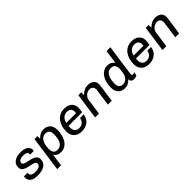

<svg xmlns="http://www.w3.org/2000/svg" viewBox="247 -2049 3559 3559"><g transform="rotate(-45 2026.0 -269.5)"><path d="M212 10Q146.5 10 104.9 -8.4Q63.2 -26.8 43.8 -56.8Q24.2 -86.8 24.2 -121Q24.2 -133.2 25.8 -143.5Q27.2 -153.8 28.8 -160H123.8Q122.5 -153 121.9 -148.1Q121.2 -143.2 121.2 -137.8Q121.2 -113 137.4 -97Q153.5 -81 181.6 -73.9Q209.8 -66.8 243.2 -66.8Q270 -66.8 293.9 -71.9Q317.8 -77 336 -87.1Q354.2 -97.2 365.2 -112.2Q376.2 -127.2 376.2 -147.5Q376.2 -175 354 -188.9Q331.8 -202.8 297 -210.6Q262.2 -218.5 223.2 -226.4Q184.2 -234.2 149.4 -247.4Q114.5 -260.5 92.4 -286.2Q70.2 -312 70.2 -355.2Q70.2 -394.2 86.2 -425.1Q102.2 -456 132.4 -477.2Q162.5 -498.5 204.6 -509.8Q246.8 -521 298.8 -521H310.5Q352.2 -521 386.1 -511.5Q420 -502 443.9 -485.1Q467.8 -468.2 480.6 -446Q493.5 -423.8 493.5 -398.2Q493.5 -387.2 492.1 -378.4Q490.8 -369.5 488.8 -364.5H394.5Q395.5 -368.5 396.1 -373Q396.8 -377.5 396.8 -382.2Q396.8 -398.8 386.2 -412.8Q375.8 -426.8 352.5 -435.5Q329.2 -444.2 290.8 -444.2Q254 -444.2 230.1 -437Q206.2 -429.8 192.6 -418.1Q179 -406.5 173.1 -394.2Q167.2 -382 167.2 -372.2Q167.2 -347.8 189.4 -334.5Q211.5 -321.2 246.4 -313Q281.2 -304.8 320.6 -296.4Q360 -288 394.8 -273.9Q429.5 -259.8 451.8 -234.6Q474 -209.5 474 -167.8Q474 -116.5 453.8 -82.4Q433.5 -48.2 398.6 -28Q363.8 -7.8 320.2 1.1Q276.8 10 230.2 10Z M558.2 181 655.2 -511H732.8L735.2 -441.5Q767.2 -478.8 808.5 -499.9Q849.8 -521 902.8 -521Q978 -521 1027.6 -473.9Q1077.2 -426.8 1077.2 -324Q1077.2 -266 1063.4 -207.1Q1049.5 -148.2 1020.1 -99Q990.8 -49.8 943.8 -19.9Q896.8 10 830.8 10Q777.5 10 744.6 -11.6Q711.8 -33.2 694 -64.2L659.5 181ZM816 -66.8Q859.2 -66.8 890 -85.9Q920.8 -105 939.6 -139.2Q958.5 -173.5 965 -216.8Q969.8 -247 972.5 -272.8Q975.2 -298.5 975.2 -316Q975.2 -374.5 950.4 -408.6Q925.5 -442.8 870.2 -442.8Q831 -442.8 800.9 -423.6Q770.8 -404.5 751.2 -370.9Q731.8 -337.2 723.5 -292.5Q718.2 -259.8 715.2 -234.1Q712.2 -208.5 712.2 -189.8Q712.2 -151.5 722.9 -123.8Q733.5 -96 756.5 -81.4Q779.5 -66.8 816 -66.8Z M1374.2 10Q1314 10 1268 -13.9Q1222 -37.8 1196.4 -83.1Q1170.8 -128.5 1170.8 -194Q1170.8 -259.8 1187.6 -318.6Q1204.5 -377.5 1238.1 -422.9Q1271.8 -468.2 1322.4 -494.6Q1373 -521 1441.2 -521H1451.5Q1505.8 -521 1549.4 -500.2Q1593 -479.5 1618.5 -440Q1644 -400.5 1644 -344.2Q1644 -333.8 1642.5 -316.8Q1641 -299.8 1638.2 -279.4Q1635.5 -259 1631.5 -237.2H1275.5Q1274 -225.8 1273 -213.9Q1272 -202 1272 -193.8Q1272 -135.2 1301.2 -101Q1330.5 -66.8 1388.2 -66.8Q1432 -66.8 1461.2 -84.4Q1490.5 -102 1506.6 -130.4Q1522.8 -158.8 1527.5 -189.8H1624Q1615 -125.2 1581.5 -80.4Q1548 -35.5 1496.8 -12.8Q1445.5 10 1383 10ZM1284.8 -305.8H1539.5Q1542 -319.5 1542.5 -327.4Q1543 -335.2 1543 -342.2Q1543 -391.5 1514.5 -417.9Q1486 -444.2 1437 -444.2Q1382 -444.2 1341 -409.5Q1300 -374.8 1284.8 -305.8Z M1733.5 0 1805.5 -511H1880L1881.5 -435.8Q1905 -462.8 1933.2 -481.9Q1961.5 -501 1994.2 -511Q2027 -521 2061.5 -521Q2130.2 -521 2175.8 -486.6Q2221.2 -452.2 2221.2 -379.2Q2221.2 -373 2220.4 -362Q2219.5 -351 2216.6 -329.2Q2213.8 -307.5 2208 -267Q2202.2 -226.5 2193.1 -161.8Q2184 -97 2170 0H2069Q2082.2 -91.2 2090.8 -152.2Q2099.2 -213.2 2104.2 -250.6Q2109.2 -288 2112.1 -308Q2115 -328 2115.9 -336.8Q2116.8 -345.5 2116.8 -350.2Q2116.8 -396.5 2091.8 -419.6Q2066.8 -442.8 2024.2 -442.8Q1989.8 -442.8 1958.4 -425.1Q1927 -407.5 1905.2 -377.8Q1883.5 -348 1878 -310.2L1834.8 0Z M2505.8 10Q2430.5 10 2380.5 -38.6Q2330.5 -87.2 2330.5 -190.8Q2330.5 -255.5 2346 -314.8Q2361.5 -374 2392.4 -420.6Q2423.2 -467.2 2468.2 -494.1Q2513.2 -521 2572.5 -521Q2625.8 -521 2661.8 -499.5Q2697.8 -478 2714.5 -446.8L2753 -720H2854.2Q2850.5 -694.5 2844 -649.4Q2837.5 -604.2 2829.5 -547.4Q2821.5 -490.5 2812.6 -429.2Q2803.8 -368 2795.6 -310Q2787.5 -252 2781 -204.2Q2774.5 -156.5 2770.6 -126.8Q2766.8 -97 2766.8 -93.2Q2766.8 -79.5 2773.6 -73.1Q2780.5 -66.8 2790.5 -66.8Q2801.5 -66.8 2814.9 -71.2Q2828.2 -75.8 2837.5 -81.2L2827 -9.8Q2814.5 -2.2 2794 3.9Q2773.5 10 2749 10Q2721.5 10 2703.1 0.8Q2684.8 -8.5 2676.6 -25.8Q2668.5 -43 2668.5 -65.8Q2637.5 -30 2597.4 -10Q2557.2 10 2505.8 10ZM2535.8 -66.8Q2576 -66.8 2605.6 -85.4Q2635.2 -104 2654.8 -137.5Q2674.2 -171 2682.2 -215.2Q2689.2 -257 2691.5 -278.9Q2693.8 -300.8 2693.8 -317.2Q2693.8 -375.2 2668.5 -409Q2643.2 -442.8 2588.5 -442.8Q2544.5 -442.8 2513.9 -420.6Q2483.2 -398.5 2464.9 -361.4Q2446.5 -324.2 2440.2 -280Q2435 -242.5 2433 -223.6Q2431 -204.8 2431 -190.2Q2431 -133 2455.9 -99.9Q2480.8 -66.8 2535.8 -66.8Z M3140.2 10Q3080 10 3034 -13.9Q2988 -37.8 2962.4 -83.1Q2936.8 -128.5 2936.8 -194Q2936.8 -259.8 2953.6 -318.6Q2970.5 -377.5 3004.1 -422.9Q3037.8 -468.2 3088.4 -494.6Q3139 -521 3207.2 -521H3217.5Q3271.8 -521 3315.4 -500.2Q3359 -479.5 3384.5 -440Q3410 -400.5 3410 -344.2Q3410 -333.8 3408.5 -316.8Q3407 -299.8 3404.2 -279.4Q3401.5 -259 3397.5 -237.2H3041.5Q3040 -225.8 3039 -213.9Q3038 -202 3038 -193.8Q3038 -135.2 3067.2 -101Q3096.5 -66.8 3154.2 -66.8Q3198 -66.8 3227.2 -84.4Q3256.5 -102 3272.6 -130.4Q3288.8 -158.8 3293.5 -189.8H3390Q3381 -125.2 3347.5 -80.4Q3314 -35.5 3262.8 -12.8Q3211.5 10 3149 10ZM3050.8 -305.8H3305.5Q3308 -319.5 3308.5 -327.4Q3309 -335.2 3309 -342.2Q3309 -391.5 3280.5 -417.9Q3252 -444.2 3203 -444.2Q3148 -444.2 3107 -409.5Q3066 -374.8 3050.8 -305.8Z M3499.5 0 3571.5 -511H3646L3647.5 -435.8Q3671 -462.8 3699.2 -481.9Q3727.5 -501 3760.2 -511Q3793 -521 3827.5 -521Q3896.2 -521 3941.8 -486.6Q3987.2 -452.2 3987.2 -379.2Q3987.2 -373 3986.4 -362Q3985.5 -351 3982.6 -329.2Q3979.8 -307.5 3974 -267Q3968.2 -226.5 3959.1 -161.8Q3950 -97 3936 0H3835Q3848.2 -91.2 3856.8 -152.2Q3865.2 -213.2 3870.2 -250.6Q3875.2 -288 3878.1 -308Q3881 -328 3881.9 -336.8Q3882.8 -345.5 3882.8 -350.2Q3882.8 -396.5 3857.8 -419.6Q3832.8 -442.8 3790.2 -442.8Q3755.8 -442.8 3724.4 -425.1Q3693 -407.5 3671.2 -377.8Q3649.5 -348 3644 -310.2L3600.8 0Z"/></g></svg>

Font: Chivo Medium
Style: Italic
Weight: 500
Italic angle: -8.05°
Designer: Hector Gatti
Foundry: Omnibus-Type
Version: Version 2.002